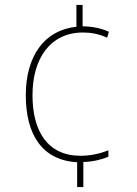

<svg xmlns="http://www.w3.org/2000/svg" viewBox="-20 -744 552 774"><path d="M313 -638V-724H288V-636C159 -623 84 -518 84 -360C84 -204 148 -98 291 -90V10H316V-91C357 -92 393 -102 417 -112V-138C384 -125 345 -116 305 -116C171 -116 111 -216 111 -360C111 -509 183 -613 315 -613C346 -613 380 -607 412 -592L419 -616C387 -630 356 -637 313 -638Z"/></svg>

Font: Noto Sans Gujarati UI SemiCondensed Thin
Style: Regular
Weight: 100
Width: 4
Designer: Jelle Bosma - Monotype Design Team, Universal Thirst
Foundry: Monotype Imaging Inc.
Version: Version 2.106